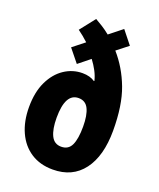

<svg xmlns="http://www.w3.org/2000/svg" viewBox="-144 -856 789 954"><g transform="rotate(20 251.0 -379.0)"><path d="M198 -767Q216 -757 236.5 -744Q257 -731 278 -714L346 -768L401 -699L341 -652Q400 -585 433.5 -496.5Q467 -408 467 -274Q467 -140 410.5 -65Q354 10 250 10Q183 10 134.5 -21.5Q86 -53 60 -110Q34 -167 34 -242Q34 -321 60.5 -376.5Q87 -432 131 -461.5Q175 -491 227 -491Q267 -491 293 -473L295 -475Q289 -500 276 -524.5Q263 -549 245 -573L184 -524L129 -592L191 -641Q163 -667 135 -687ZM251 -368Q181 -368 181 -239Q181 -179 197.5 -145Q214 -111 251 -111Q289 -111 304.5 -144Q320 -177 320 -242Q320 -302 304 -335Q288 -368 251 -368Z"/></g></svg>

Font: Noto Sans Hebrew ExtraCondensed ExtraBold
Style: Regular
Weight: 800
Width: 2
Designer: Monotype Design Team
Foundry: Monotype Imaging Inc.
Version: Version 2.004; ttfautohint (v1.8.4.7-5d5b)